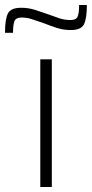

<svg xmlns="http://www.w3.org/2000/svg" viewBox="-64 -747 367 767"><path d="M97 0V-510H143V0ZM-44 -616Q-44 -670 -32.5 -693Q-21 -716 21 -716Q49 -716 76 -707.5Q103 -699 131 -689Q152 -681 173 -674Q194 -667 218 -667Q240 -667 246 -680.5Q252 -694 252 -727H283Q283 -673 271.5 -650Q260 -627 219 -627Q189 -627 163 -635.5Q137 -644 109 -655Q87 -662 66 -669.5Q45 -677 22 -677Q0 -677 -6 -663Q-12 -649 -12 -616Z"/></svg>

Font: Saira ExtraLight
Style: Regular
Weight: 200
Designer: Hector Gatti with collaboration of the Omnibus-Type team
Foundry: Omnibus-Type
Version: Version 1.100; ttfautohint (v1.8.3)